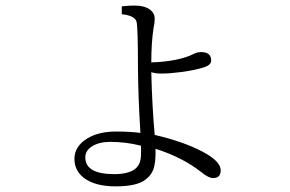

<svg xmlns="http://www.w3.org/2000/svg" viewBox="-20 -640 1040 689"><path d="M522.9 -416Q620.1 -419.4 674.8 -446.3Q687.5 -453.1 701.7 -453.1Q737.8 -453.1 737.8 -422.9Q737.8 -405.8 710 -397.9Q684.1 -389.2 633.3 -381.8Q588.9 -376 558.1 -376Q538.1 -376 522.9 -380.9Q525.9 -256.8 535.2 -155.8Q635.7 -132.8 706.1 -96.2Q772 -61.5 772 -28.8Q772 -1 745.1 -1Q728.5 -1 704.1 -21Q633.8 -76.2 538.1 -106Q539.6 -56.2 529.8 -30.8Q522 -10.7 502.9 3.9Q472.2 28.8 395 28.8Q321.3 28.8 281.2 -1.5Q247.1 -27.8 247.1 -69.8Q247.1 -115.2 293.9 -143.6Q335 -168 396 -168Q446.3 -168 483.9 -163.1Q476.1 -287.1 475.1 -391.1Q475.1 -539.6 470.2 -561Q464.8 -584 417 -588.9V-617.2Q442.9 -620.1 460.9 -620.1Q500 -620.1 519.5 -604.5Q535.2 -592.3 535.2 -573.2Q535.2 -556.6 531.2 -541Q522.9 -486.8 522.9 -416ZM485.8 -117.2Q431.6 -130.9 376 -130.9Q335.4 -130.9 310.1 -114.7Q286.1 -99.6 286.1 -75.2Q286.1 -15.1 390.1 -15.1Q438.5 -15.1 462.9 -32.2Q480 -44.9 483.9 -65.4Q487.3 -81.1 485.8 -117.2Z"/></svg>

Font: I.Ming
Style: Regular
Weight: 400
Designer: Ichiten Fonts Project
Version: Version 6.11; Dec 27, 2019